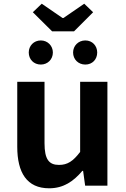

<svg xmlns="http://www.w3.org/2000/svg" viewBox="-20 -1001 677 1035"><path d="M245 14C322 14 376 -23 424 -80H428L439 0H559V-560H412V-182C374 -132 344 -112 298 -112C244 -112 220 -142 220 -229V-560H73V-210C73 -70 125 14 245 14ZM205 -981 157 -935 261 -832H379L482 -935L434 -981L322 -904H317ZM200 -653C237 -653 265 -681 265 -718C265 -754 237 -783 200 -783C162 -783 135 -754 135 -718C135 -681 162 -653 200 -653ZM440 -653C478 -653 504 -681 504 -718C504 -754 478 -783 440 -783C402 -783 374 -754 374 -718C374 -681 402 -653 440 -653Z"/></svg>

Font: Noto Sans Mono CJK JP Bold
Style: Regular
Weight: 700
Designer: Ryoko NISHIZUKA (kana & ideographs); Paul D. Hunt (Latin, Greek & Cyrillic); Wenlong ZHANG (bopomofo); Sandoll Communica
Foundry: Adobe Systems Incorporated
Version: Version 1.004;PS 1.004;hotconv 1.0.82;makeotf.lib2.5.63406